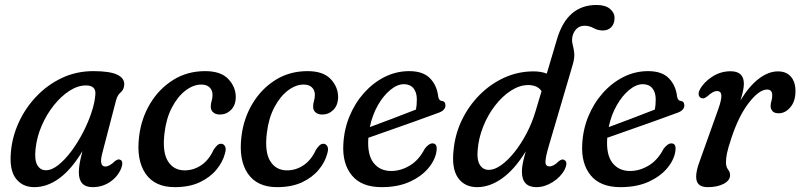

<svg xmlns="http://www.w3.org/2000/svg" viewBox="-20 -743 3218 772"><path d="M391.5 -128Q377 -73.5 403.5 -73.5Q419.5 -73.5 441 -94Q454 -105 462.5 -101Q479 -95 466 -63Q451.5 -30.5 421 -10.5Q390.5 9.5 352.5 9.5Q297 9.5 297 -50Q297 -65.5 300 -84.2Q303 -103 311.5 -135.5Q268 -62.5 219 -26.5Q170 9.5 118 9.5Q70 9.5 43.5 -25.5Q17 -60.5 24 -133Q29 -192.5 55.2 -250.2Q81.5 -308 125.8 -354.8Q170 -401.5 228.2 -429.2Q286.5 -457 355.5 -457Q422 -457 451.8 -442.5Q481.5 -428 479.5 -401.5Q478 -382 465.2 -371.5Q452.5 -361 447 -341ZM123 -144.5Q118 -100 130 -79.2Q142 -58.5 164.5 -58.5Q188.5 -58.5 215 -79.8Q241.5 -101 267 -135.2Q292.5 -169.5 313.8 -210.5Q335 -251.5 348.2 -291.8Q361.5 -332 363.5 -364.5Q366 -399.5 325.5 -399.5Q293 -399.5 259.5 -378Q226 -356.5 196.8 -320Q167.5 -283.5 147.8 -238Q128 -192.5 123 -144.5Z M789.5 -403Q757.5 -403 726 -379Q694.5 -355 671.5 -311.2Q648.5 -267.5 641.5 -208.5Q632 -132.5 655 -95.2Q678 -58 722.5 -58Q758.5 -58 789.2 -78.8Q820 -99.5 839 -141Q846 -151.5 853 -158.2Q860 -165 869 -165Q879 -165 884.8 -154.8Q890.5 -144.5 884 -124Q875.5 -91.5 850.2 -60.8Q825 -30 783.2 -10.2Q741.5 9.5 682.5 9.5Q602 9.5 564.8 -45.5Q527.5 -100.5 539.5 -195.5Q548 -266.5 583.5 -326Q619 -385.5 675.8 -421.2Q732.5 -457 805 -457Q868 -457 898 -425.2Q928 -393.5 928 -352.5Q927.5 -319.5 908.8 -301Q890 -282.5 864.5 -282.5Q847 -282.5 837 -291.5Q827 -300.5 827.5 -315Q827.5 -326 831 -337.2Q834.5 -348.5 834.5 -361.5Q834.5 -380.5 822.5 -391.8Q810.5 -403 789.5 -403Z M1201 -403Q1169 -403 1137.5 -379Q1106 -355 1083 -311.2Q1060 -267.5 1053 -208.5Q1043.5 -132.5 1066.5 -95.2Q1089.5 -58 1134 -58Q1170 -58 1200.8 -78.8Q1231.5 -99.5 1250.5 -141Q1257.5 -151.5 1264.5 -158.2Q1271.5 -165 1280.5 -165Q1290.5 -165 1296.2 -154.8Q1302 -144.5 1295.5 -124Q1287 -91.5 1261.8 -60.8Q1236.5 -30 1194.8 -10.2Q1153 9.5 1094 9.5Q1013.5 9.5 976.2 -45.5Q939 -100.5 951 -195.5Q959.5 -266.5 995 -326Q1030.5 -385.5 1087.2 -421.2Q1144 -457 1216.5 -457Q1279.5 -457 1309.5 -425.2Q1339.5 -393.5 1339.5 -352.5Q1339 -319.5 1320.2 -301Q1301.5 -282.5 1276 -282.5Q1258.5 -282.5 1248.5 -291.5Q1238.5 -300.5 1239 -315Q1239 -326 1242.5 -337.2Q1246 -348.5 1246 -361.5Q1246 -380.5 1234 -391.8Q1222 -403 1201 -403Z M1735.5 -139Q1732 -104 1704.8 -69.8Q1677.5 -35.5 1629.2 -13Q1581 9.5 1514.5 9.5Q1433.5 9.5 1394.8 -37.8Q1356 -85 1360.5 -163Q1363.5 -223 1385.5 -276Q1407.5 -329 1444 -369.8Q1480.5 -410.5 1527 -433.8Q1573.5 -457 1625.5 -457Q1681 -457 1709 -428.2Q1737 -399.5 1742 -354.5Q1745 -339 1755 -337.5Q1770 -336.5 1771 -321Q1772.5 -299 1740.5 -288.5Q1703 -274.5 1651 -256Q1599 -237.5 1547.8 -219.5Q1496.5 -201.5 1461 -189V-187Q1456.5 -121 1482 -88.2Q1507.5 -55.5 1553 -55.5Q1591.5 -55.5 1628 -77.5Q1664.5 -99.5 1687.5 -144.5Q1705 -167.5 1720.5 -166.5Q1738.5 -165 1735.5 -139ZM1604 -404.5Q1577.5 -404.5 1549.5 -381.5Q1521.5 -358.5 1499.2 -319.5Q1477 -280.5 1467 -232Q1506.5 -246.5 1559.2 -266.5Q1612 -286.5 1652.5 -302.5Q1656 -319 1656 -344Q1656 -371.5 1642.5 -388Q1629 -404.5 1604 -404.5Z M2250.5 -61.5Q2235 -31.5 2202.5 -11Q2170 9.5 2137 9.5Q2078.5 9.5 2078.5 -53Q2078.5 -67 2081.8 -85Q2085 -103 2094 -134.5Q2049.5 -62 1999.5 -26.2Q1949.5 9.5 1898.5 9.5Q1848 9.5 1821.5 -28.2Q1795 -66 1804 -141.5Q1810 -204 1837.2 -260.5Q1864.5 -317 1908 -361Q1951.5 -405 2007.2 -430.5Q2063 -456 2125.5 -456Q2155.5 -456 2178.5 -447L2219 -583.5Q2240 -655 2280 -689Q2320 -723 2378 -723Q2414 -723 2432.5 -707.5Q2451 -692 2451 -671Q2451 -648 2438.2 -634.2Q2425.5 -620.5 2404 -620.5Q2383.5 -620.5 2366.8 -630Q2350 -639.5 2330 -639.5Q2311 -639.5 2298.2 -627Q2285.5 -614.5 2281.5 -595.5Q2278.5 -579.5 2282.5 -564.5Q2286.5 -549.5 2288.8 -530.5Q2291 -511.5 2283 -483.5L2187 -157.5Q2174 -113.5 2173.2 -93.8Q2172.5 -74 2189.5 -74Q2206 -74 2226 -94Q2231 -98.5 2237 -100.8Q2243 -103 2248.5 -100Q2265 -92 2250.5 -61.5ZM1900.5 -138Q1897 -100 1909.5 -80Q1922 -60 1945.5 -60Q1968.5 -60 1995.5 -79.2Q2022.5 -98.5 2048.8 -131.5Q2075 -164.5 2097 -206.2Q2119 -248 2132.5 -293L2157.5 -376.5Q2141 -401 2104 -401Q2069.5 -401 2034.8 -378.8Q2000 -356.5 1970.8 -318.8Q1941.5 -281 1922.8 -234Q1904 -187 1900.5 -138Z M2696 -139Q2692.5 -104 2665.2 -69.8Q2638 -35.5 2589.8 -13Q2541.5 9.5 2475 9.5Q2394 9.5 2355.2 -37.8Q2316.5 -85 2321 -163Q2324 -223 2346 -276Q2368 -329 2404.5 -369.8Q2441 -410.5 2487.5 -433.8Q2534 -457 2586 -457Q2641.5 -457 2669.5 -428.2Q2697.5 -399.5 2702.5 -354.5Q2705.5 -339 2715.5 -337.5Q2730.5 -336.5 2731.5 -321Q2733 -299 2701 -288.5Q2663.5 -274.5 2611.5 -256Q2559.5 -237.5 2508.2 -219.5Q2457 -201.5 2421.5 -189V-187Q2417 -121 2442.5 -88.2Q2468 -55.5 2513.5 -55.5Q2552 -55.5 2588.5 -77.5Q2625 -99.5 2648 -144.5Q2665.5 -167.5 2681 -166.5Q2699 -165 2696 -139ZM2564.5 -404.5Q2538 -404.5 2510 -381.5Q2482 -358.5 2459.8 -319.5Q2437.5 -280.5 2427.5 -232Q2467 -246.5 2519.8 -266.5Q2572.5 -286.5 2613 -302.5Q2616.5 -319 2616.5 -344Q2616.5 -371.5 2603 -388Q2589.5 -404.5 2564.5 -404.5Z M2803 -348Q2794 -349 2790.2 -358.5Q2786.5 -368 2793.5 -382Q2809.5 -412.5 2843.5 -434.5Q2877.5 -456.5 2917.5 -456.5Q2971 -456.5 2971 -406Q2971 -393 2967.2 -376Q2963.5 -359 2957.5 -339.5Q2991.5 -396 3030.5 -426Q3069.5 -456 3108 -456Q3141.5 -456 3160 -434.8Q3178.5 -413.5 3178.5 -376.5Q3178.5 -336 3158 -311.8Q3137.5 -287.5 3111 -287.5Q3093.5 -287.5 3086 -296.2Q3078.5 -305 3078.5 -316.5Q3078.5 -327 3081.8 -337Q3085 -347 3085 -360Q3085 -383 3064.5 -383Q3032.5 -383 2991.2 -330Q2950 -277 2920.5 -187Q2907.5 -148 2903.2 -127.2Q2899 -106.5 2899 -90.5Q2899 -72 2907.2 -61.5Q2915.5 -51 2915.5 -39Q2915.5 -17.5 2890 -4Q2864.5 9.5 2825.5 9.5Q2787.5 9.5 2780.8 -18Q2774 -45.5 2795.5 -101L2868 -304Q2881.5 -342 2880.5 -359.5Q2879.5 -377 2862.5 -377Q2847.5 -377 2825 -356.5Q2811 -345 2803 -348Z"/></svg>

Font: Fraunces 72pt SuperSoft
Style: Italic
Weight: 400
Italic angle: -16°
Version: Version 1.000;[b76b70a41]